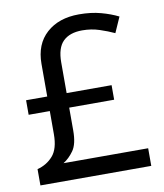

<svg xmlns="http://www.w3.org/2000/svg" viewBox="-82 -790 735 858"><g transform="rotate(-10 286.0 -361.5)"><path d="M334 -723Q389 -723 433 -711Q477 -699 511 -682L480 -612Q450 -626 413.5 -638Q377 -650 336 -650Q279 -650 249 -620.5Q219 -591 219 -525V-386H423V-320H219V-216Q219 -155 198 -125.5Q177 -96 151 -80H535V0H32V-74Q75 -85 103 -117Q131 -149 131 -215V-320H35V-386H131V-534Q131 -623 186.5 -673Q242 -723 334 -723Z"/></g></svg>

Font: Noto Serif Ottoman Siyaq
Style: Regular
Weight: 400
Designer: Sérgio Martins
Version: Version 1.005; ttfautohint (v1.8.4.7-5d5b)